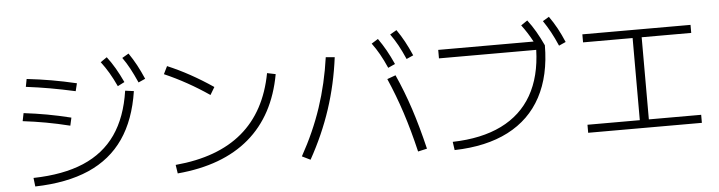

<svg xmlns="http://www.w3.org/2000/svg" viewBox="-49 -1042 4786 1278"><g transform="rotate(-5 2344.0 -403.5)"><path d="M793 -574.2 850.6 -566.4Q821.8 -376.5 735.1 -251Q648.4 -125.5 501 -61Q353.5 3.4 141.6 8.8L134.8 -48.8Q333.5 -53.2 470.5 -111.3Q607.4 -169.4 687.3 -284.2Q767.1 -398.9 793 -574.2ZM95.7 -431.6 106.4 -484.4Q187.5 -474.6 261.5 -461.2Q335.4 -447.8 420.9 -426.8L409.2 -374Q324.2 -395 249.8 -408.4Q175.3 -421.9 95.7 -431.6ZM136.7 -657.2 146.5 -709Q232.9 -699.2 311.5 -685.5Q390.1 -671.9 477.5 -651.4L464.8 -599.6Q374.5 -619.6 296.6 -633.3Q218.8 -647 136.7 -657.2ZM647.5 -777.3 690.4 -806.6Q719.7 -768.1 743.9 -726.6Q768.1 -685.1 793 -631.8L747.1 -608.4Q722.7 -661.1 699.2 -700.7Q675.8 -740.2 647.5 -777.3ZM793 -793 836.9 -818.4Q864.7 -777.8 887.5 -735.6Q910.2 -693.4 932.6 -641.6L886.7 -621.1Q862.3 -675.8 840.6 -716.3Q818.8 -756.8 793 -793Z M1744.1 -608.4 1800.8 -596.7Q1751.5 -324.7 1573.5 -173.1Q1395.5 -21.5 1093.8 4.9L1085 -52.7Q1368.2 -78.1 1532.2 -216.6Q1696.3 -355 1744.1 -608.4ZM1059.6 -661.1 1085 -712.9Q1233.9 -650.4 1386.7 -546.9L1356.4 -496.1Q1212.9 -594.2 1059.6 -661.1Z M2538.1 -499 2594.7 -519.5Q2645 -407.7 2685.1 -285.9Q2725.1 -164.1 2760.7 -14.6L2700.2 -1Q2666.5 -144 2627 -265.1Q2587.4 -386.2 2538.1 -499ZM2142.6 -679.7 2202.1 -674.8Q2179.2 -495.6 2125.2 -331.8Q2071.3 -168 1982.4 -8.8L1926.8 -36.1Q2013.2 -190.9 2065.7 -348.4Q2118.2 -505.9 2142.6 -679.7ZM2455.1 -743.2 2499 -770.5Q2527.3 -730.5 2550.8 -688.7Q2574.2 -647 2597.7 -594.7L2550.8 -573.2Q2527.3 -626.5 2504.6 -666.7Q2481.9 -707 2455.1 -743.2ZM2583 -793 2627 -818.4Q2655.3 -777.8 2678 -735.8Q2700.7 -693.8 2723.6 -641.6L2677.7 -621.1Q2653.8 -675.8 2631.6 -716.1Q2609.4 -756.3 2583 -793Z M3542.5 -606.4H2892.6V-663.1H3529.8Q3496.1 -726.1 3457 -777.3L3500 -806.6Q3529.3 -768.1 3553.5 -726.6Q3577.6 -685.1 3602.5 -631.8Q3601.6 -429.7 3525.6 -287.8Q3449.7 -146 3302.7 -70.3Q3155.8 5.4 2943.4 10.7L2935.5 -44.9Q3128.9 -49.8 3262.5 -115.5Q3396 -181.2 3466.6 -304.7Q3537.1 -428.2 3542.5 -606.4ZM3603.5 -793 3645.5 -818.4Q3674.8 -776.9 3697.8 -734.6Q3720.7 -692.4 3742.2 -641.6L3696.3 -621.1Q3673.8 -673.3 3651.6 -714.1Q3629.4 -754.9 3603.5 -793Z M3838.9 -80.1H4188.5V-628.9H3857.4V-682.6H4580.1V-628.9H4249V-80.1H4598.6V-26.4H3838.9Z"/></g></svg>

Font: Pretendard JP Light
Style: Regular
Weight: 300
Designer: Base glyphs from Inter by Rasmus Andersson; Hangeul glyphs from Noto Sans CJK(Source Han Sans) by Jang Soo-young and Kan
Foundry: Kil Hyung-jin
Version: Version 1.309